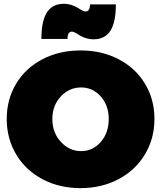

<svg xmlns="http://www.w3.org/2000/svg" viewBox="-20 -971 840 1001"><path d="M15.1 -351.1Q15.1 -453.6 64.5 -535.2Q113.8 -616.7 201.7 -662.4Q289.6 -708 399.9 -708Q510.3 -708 598.1 -662.4Q686 -616.7 735.6 -534.9Q785.2 -453.1 785.2 -351.1Q785.2 -248.5 735.6 -166Q686 -83.5 597.9 -36.9Q509.8 9.8 399.9 9.8Q289.6 9.8 201.7 -36.6Q113.8 -83 64.5 -165.5Q15.1 -248 15.1 -351.1ZM195.8 -768.1Q195.8 -861.3 224.6 -906.2Q253.4 -951.2 313 -951.2Q334 -951.2 353.3 -944.8Q372.6 -938.5 383.8 -931.2Q395 -923.8 406.2 -917.5Q417.5 -911.1 424.8 -911.1Q449.2 -911.1 449.2 -948.2H584Q584 -855.5 555.7 -810.8Q527.3 -766.1 467.8 -766.1Q446.3 -766.1 427 -772.5Q407.7 -778.8 396.5 -786.1Q385.3 -793.5 373.8 -799.8Q362.3 -806.2 355 -806.2Q332 -806.2 332 -768.1ZM402.8 -183.1Q463.4 -183.1 505.1 -230.7Q546.9 -278.3 546.9 -350.1Q546.9 -421.4 505.1 -468.3Q463.4 -515.1 402.8 -515.1Q340.8 -515.1 296.9 -468Q252.9 -420.9 252.9 -350.1Q252.9 -279.3 297.4 -231.2Q341.8 -183.1 402.8 -183.1Z"/></svg>

Font: Trueno Black
Style: Regular
Weight: 900
Designer: Julieta Ulanovsky
Foundry: Julieta Ulanovsky
Version: Version 3.001b | FøM Fix